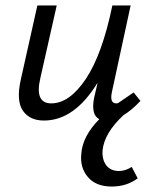

<svg xmlns="http://www.w3.org/2000/svg" viewBox="-20 -436 559 704"><path d="M433 -14Q362 52 356 116Q354 150 370 170.5Q386 191 416 191Q440 191 463 176L485 218Q444 248 390 248Q332 248 302.5 213.5Q273 179 278 129Q282 64 344 1Q313 -15 325 -77L338 -133Q253 6 141 6Q89 6 64 -30Q39 -66 56 -143L117 -416H188L128 -150Q106 -57 168 -57Q235 -57 295 -147Q355 -237 392 -416H459L390 -97Q382 -57 406 -57Q411 -57 413 -58L467 -95Q468 -95 470 -97L495 -66Q462 -31 433 -14Z"/></svg>

Font: EauTest Medium
Style: Italic
Weight: 500
Italic angle: -12°
Designer: Christian Thalmann (Catharsis Fonts)
Version: Version 0.001;PS 000.001;hotconv 1.0.88;makeotf.lib2.5.64775